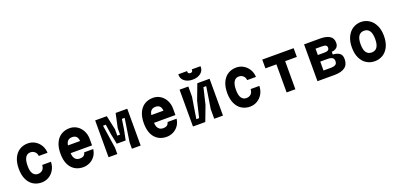

<svg xmlns="http://www.w3.org/2000/svg" viewBox="10 -1659 5380 2597"><g transform="rotate(-20 2700.0 -360.0)"><path d="M305 -550Q360.6 -550 407.6 -522.4Q454.6 -494.8 483.3 -446.6Q512 -398.4 514 -339H388Q384.4 -377.6 358.9 -400.8Q333.4 -424 295 -424Q251.4 -424 226 -385.8Q200.6 -347.6 200 -268Q199 -188.4 224.9 -151.2Q250.8 -114 295 -114Q336.4 -114 361.7 -137.7Q387 -161.4 390 -209H516Q514 -143 484.3 -92.8Q454.6 -42.6 407.1 -15.3Q359.6 12 305 12Q237.4 12 185.2 -20Q133 -52 103.5 -115Q74 -178 74 -268Q74 -358.4 103.5 -421.7Q133 -485 185.2 -517.5Q237.4 -550 305 -550Z M674 -269Q674 -359.4 703.5 -422.7Q733 -486 785.2 -518Q837.4 -550 905 -550Q966.6 -550 1014.1 -518.5Q1061.6 -487 1087.8 -434.4Q1114 -381.8 1114 -321V-227H806Q806.6 -192.6 817.5 -167.7Q828.4 -142.8 848.5 -129.4Q868.6 -116 896.8 -116Q935.6 -116 955.2 -130.4Q974.8 -144.8 981.8 -175H1112Q1104 -114.4 1072.2 -72.7Q1040.4 -31 995.7 -10.5Q951 10 905 10Q799 10 736.5 -62Q674 -134 674 -269ZM898 -424Q857.6 -424 835.6 -402.2Q813.6 -380.4 808 -338H982Q979.4 -380.4 958.7 -402.2Q938 -424 898 -424Z M1269 -530H1436.4L1480 -326.8V-234H1520V-326.8L1563.6 -530H1731V0H1605V-93.2L1655.8 -426H1615.8L1594 -282L1564 -134H1436L1406 -281L1384.2 -426H1344.2L1395 -93.2V0H1269Z M1874 -269Q1874 -359.4 1903.5 -422.7Q1933 -486 1985.2 -518Q2037.4 -550 2105 -550Q2166.6 -550 2214.1 -518.5Q2261.6 -487 2287.8 -434.4Q2314 -381.8 2314 -321V-227H2006Q2006.6 -192.6 2017.5 -167.7Q2028.4 -142.8 2048.5 -129.4Q2068.6 -116 2096.8 -116Q2135.6 -116 2155.2 -130.4Q2174.8 -144.8 2181.8 -175H2312Q2304 -114.4 2272.2 -72.7Q2240.4 -31 2195.7 -10.5Q2151 10 2105 10Q1999 10 1936.5 -62Q1874 -134 1874 -269ZM2098 -424Q2057.6 -424 2035.6 -402.2Q2013.6 -380.4 2008 -338H2182Q2179.4 -380.4 2158.7 -402.2Q2138 -424 2098 -424Z M2916 0H2790V-138.6L2839.2 -452H2799.2L2742.8 -215.8L2661.2 0H2484V-530H2610V-384.8L2560.8 -78H2600.8L2655.6 -307.6L2739.4 -530H2916ZM2699 -690.8Q2717.4 -690.8 2726.3 -701.1Q2735.2 -711.4 2733 -731.8H2859Q2863 -671 2817.5 -633.9Q2772 -596.8 2699 -596.8Q2626 -596.8 2580.5 -633.9Q2535 -671 2539 -731.8H2665Q2662.8 -711.4 2671.7 -701.1Q2680.6 -690.8 2699 -690.8Z M3305 -550Q3360.6 -550 3407.6 -522.4Q3454.6 -494.8 3483.3 -446.6Q3512 -398.4 3514 -339H3388Q3384.4 -377.6 3358.9 -400.8Q3333.4 -424 3295 -424Q3251.4 -424 3226 -385.8Q3200.6 -347.6 3200 -268Q3199 -188.4 3224.9 -151.2Q3250.8 -114 3295 -114Q3336.4 -114 3361.7 -137.7Q3387 -161.4 3390 -209H3516Q3514 -143 3484.3 -92.8Q3454.6 -42.6 3407.1 -15.3Q3359.6 12 3305 12Q3237.4 12 3185.2 -20Q3133 -52 3103.5 -115Q3074 -178 3074 -268Q3074 -358.4 3103.5 -421.7Q3133 -485 3185.2 -517.5Q3237.4 -550 3305 -550Z M3832 -404H3674V-530H4126V-404H3958V0H3832Z M4276 -530H4509Q4594.2 -530 4643.1 -499.7Q4692 -469.4 4692 -403Q4692 -354.6 4662.5 -331.7Q4633 -308.8 4594 -307.8V-267.8Q4642.4 -267.8 4683.2 -244.2Q4724 -220.6 4724 -157.2Q4724 -74 4670.4 -37Q4616.8 0 4521 0H4276ZM4598 -172.8Q4598 -207 4574.9 -221.6Q4551.8 -236.2 4507 -236.2H4402V-108H4507Q4551.8 -108 4574.9 -122.5Q4598 -137 4598 -172.8ZM4566 -377.2Q4566 -401.8 4549.1 -411.9Q4532.2 -422 4495 -422H4402V-331H4495Q4531.2 -331 4548.6 -341.8Q4566 -352.6 4566 -377.2Z M5100 -426Q5048.4 -426 5021.7 -387.2Q4995 -348.4 4995 -269Q4995 -189.6 5021.7 -151.8Q5048.4 -114 5100 -114Q5151.6 -114 5178.3 -151.8Q5205 -189.6 5205 -269Q5205 -348.4 5178.3 -387.2Q5151.6 -426 5100 -426ZM5100 -552Q5163 -552 5215.5 -519.2Q5268 -486.4 5299.5 -422.4Q5331 -358.4 5331 -269Q5331 -177.6 5299.8 -114.3Q5268.6 -51 5216.1 -19.5Q5163.6 12 5100 12Q5036.4 12 4983.9 -19.5Q4931.4 -51 4900.2 -114.3Q4869 -177.6 4869 -269Q4869 -358.4 4900.5 -422.4Q4932 -486.4 4984.5 -519.2Q5037 -552 5100 -552Z"/></g></svg>

Font: Fliege Mono Thin
Style: Regular
Weight: 100
Version: Version 0.020;Glyphs 3.3 (3306)